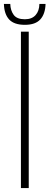

<svg xmlns="http://www.w3.org/2000/svg" viewBox="-37 -962 253 982"><path d="M70 0V-800H110V0ZM90 -835Q35.5 -835 10 -862.2Q-15.5 -889.5 -17 -942H15.5Q16.5 -908.5 33 -886Q49.5 -863.5 90 -863.5Q126 -863.5 145 -884.8Q164 -906 164.5 -942H196Q194.5 -890.5 169.2 -862.8Q144 -835 90 -835Z"/></svg>

Font: Big Shoulders Stencil Text SC Thin
Style: Regular
Weight: 100
Designer: Patric King
Foundry: XO Type Co
Version: Version 2.001